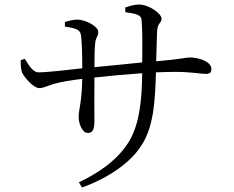

<svg xmlns="http://www.w3.org/2000/svg" viewBox="-20 -787 1040 852"><path d="M536 -733C579 -727 605 -722 608 -701C612 -662 612 -600 611 -510C545 -503 463 -495 399 -489C399 -533 400 -573 402 -591C404 -623 416 -624 416 -645C416 -672 356 -700 324 -700C307 -700 285 -695 268 -689V-669C310 -663 333 -657 338 -637C344 -613 345 -535 345 -484C285 -477 189 -466 151 -466C126 -466 108 -497 90 -526L72 -520C71 -503 73 -477 78 -465C88 -443 129 -396 154 -396C176 -396 198 -410 224 -416C254 -424 294 -431 345 -437C343 -331 329 -302 329 -268C329 -240 344 -197 370 -197C391 -197 399 -212 399 -252C399 -281 398 -363 399 -443C462 -450 539 -457 611 -462C610 -346 599 -232 550 -155C495 -69 408 -15 330 22L344 45C466 1 555 -66 599 -129C664 -217 668 -342 672 -466C703 -467 732 -468 757 -468C832 -468 869 -459 893 -459C911 -459 918 -465 918 -482C918 -513 863 -532 823 -532C801 -532 791 -525 673 -515C674 -558 676 -610 677 -647C679 -688 697 -683 697 -704C697 -726 642 -767 596 -767C578 -767 557 -761 536 -754Z"/></svg>

Font: Source Han Serif AKR9
Style: Regular
Weight: 400
Designer: Ryoko NISHIZUKA 西塚涼子 (kana & ideographs); Frank Grießhammer (Latin, Greek & Cyrillic); Sandoll Communications 산돌커뮤니케이션, 
Foundry: Adobe Systems Incorporated
Version: Version 1.005;hotconv 1.0.107;makeotfexe 2.5.65593